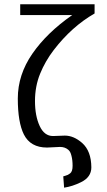

<svg xmlns="http://www.w3.org/2000/svg" viewBox="-20 -680 500 895"><path d="M227.1 -45.9 282.2 -47.9Q323.7 -47.9 362.8 -13.7Q405.3 23.9 405.8 100.1Q405.8 146 357.4 169.4Q317.9 189 278.8 194.8L274.9 142.1Q277.3 141.1 284.7 139.2Q292 137.2 296.4 135Q300.8 132.8 306.6 128.4Q318.4 119.6 318.4 93.3Q318.4 65.9 313 45.9Q308.6 26.9 298.8 18.6Q283.2 4.9 259.8 4.9L199.2 7.8Q122.1 7.8 91.3 -53.2Q63 -109.9 63 -220.7Q63 -331.5 130.9 -429.7Q198.7 -527.8 316.9 -609.9H74.2V-660.2H420.9V-617.2Q314.5 -556.2 230.5 -446.8Q190.9 -395 167 -336.4Q143.1 -277.8 143.1 -209Q143.1 -140.1 164.8 -93Q186.5 -45.9 227.1 -45.9Z"/></svg>

Font: Pfennig
Style: Medium
Weight: 500
Version: Version 20120410 ; ttfautohint (v0.8)